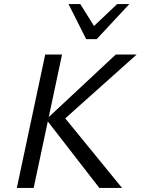

<svg xmlns="http://www.w3.org/2000/svg" viewBox="-20 -927 694 947"><path d="M470 0 208 -338 551 -658H654L276 -320L288 -360L582 0ZM63 0 203 -658H286L146 0ZM405 -734 427 -783 558 -907H618L457 -734ZM405 -734 318 -907H376L453 -784L457 -734Z"/></svg>

Font: Ysabeau Office Medium
Style: Italic
Weight: 500
Italic angle: -12°
Designer: Christian Thalmann (Catharsis Fonts)
Version: Version 2.001;gftools[0.9.30]; featfreeze: tnum,lnum,ss02